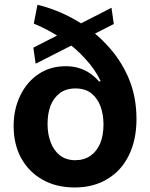

<svg xmlns="http://www.w3.org/2000/svg" viewBox="-20 -787 640 818"><path d="M464.8 -684.6Q381.8 -642.6 131.8 -515.6Q128.9 -532.2 122.1 -584Q205.1 -627 455.1 -753.9Q458 -736.3 464.8 -684.6ZM297.9 11.7Q219.7 11.7 161.1 -21.5Q102.5 -54.7 70.3 -113.3Q38.1 -171.9 38.1 -250Q38.1 -322.3 66.4 -379.9Q93.8 -437.5 144.5 -471.7Q194.3 -504.9 259.8 -504.9Q293 -504.9 319.3 -496.1Q346.7 -487.3 367.2 -471.7Q387.7 -457 401.4 -440.4Q404.3 -440.4 409.2 -440.4Q385.7 -491.2 342.8 -537.1Q300.8 -584 244.1 -622.1Q187.5 -660.2 124 -686.5Q128.9 -713.9 139.6 -766.6Q220.7 -747.1 295.9 -705.1Q371.1 -663.1 430.7 -600.6Q491.2 -538.1 526.4 -458Q561.5 -377 561.5 -280.3Q561.5 -191.4 529.3 -126Q497.1 -59.6 437.5 -24.4Q378.9 11.7 297.9 11.7ZM300.8 -104.5Q338.9 -104.5 366.2 -124Q392.6 -142.6 407.2 -176.8Q420.9 -210.9 420.9 -256.8Q420.9 -298.8 408.2 -334Q395.5 -368.2 369.1 -389.6Q342.8 -410.2 300.8 -410.2Q261.7 -410.2 235.4 -390.6Q209 -371.1 195.3 -336.9Q182.6 -302.7 182.6 -258.8Q182.6 -214.8 196.3 -179.7Q210 -144.5 235.4 -125Q261.7 -104.5 300.8 -104.5Z"/></svg>

Font: DeepSea
Style: Bold
Weight: 700
Designer: Stem
Version: Version 3.019;git-0a5106e0b